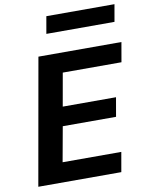

<svg xmlns="http://www.w3.org/2000/svg" viewBox="-98 -979 808 1049"><g transform="rotate(-10 306.5 -455.0)"><path d="M28.1 0 152.1 -700H612.6L593.6 -591.1H268L235.6 -408.1H531.1L512.7 -302.6H217.1L182.1 -108.9H507.7L488.6 0ZM216.4 -815 233.1 -910.2H611.1L594.4 -815Z"/></g></svg>

Font: DM Sans 9pt
Style: Italic
Weight: 400
Italic angle: -10°
Designer: Colophon Foundry, Jonny Pinhorn
Foundry: Colophon Foundry
Version: Version 4.004